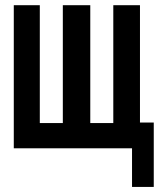

<svg xmlns="http://www.w3.org/2000/svg" viewBox="-20 -570 640 738"><path d="M487.5 0H33V-550H133V-97H221.5V-550H327V-97H415.5V-550H518V-99H571V148.5H487.5Z"/></svg>

Font: JuliaMono SemiBold
Style: Regular
Weight: 600
Monospace: yes
Designer: cormullion
Foundry: corm
Version: Version 0.055; ttfautohint (v1.8.4)